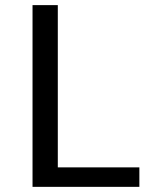

<svg xmlns="http://www.w3.org/2000/svg" viewBox="-20 -726 599 746"><path d="M106.4 -706.1H204.6V-75.7H521.5V0H106.4Z"/></svg>

Font: Monda
Style: Regular
Weight: 400
Designer: Vernon Adams
Foundry: Vernon Adams
Version: Version 2.100; ttfautohint (v1.8.3)